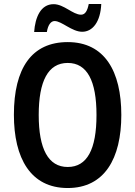

<svg xmlns="http://www.w3.org/2000/svg" viewBox="-20 -937 681 967"><path d="M152 -776H216C222 -813 237 -831 255 -831C291 -831 342 -777 394 -777C446 -777 486 -826 490 -917H427C420 -882 409 -863 388 -863C347 -863 302 -916 250 -916C184 -916 157 -848 152 -776ZM591 -358C591 -578 507 -725 321 -725C140 -725 50 -594 50 -359C50 -140 134 10 321 10C506 10 591 -138 591 -358ZM175 -358C175 -528 222 -620 321 -620C419 -620 466 -530 466 -358C466 -185 419 -96 321 -96C223 -96 175 -187 175 -358Z"/></svg>

Font: Noto Sans Arabic Cond SemBd
Style: Regular
Weight: 600
Width: 3
Designer: Monotype Design Team, Nadine Chahine, Nizar Qandah and Khaled Hosny
Foundry: Monotype Imaging Inc.
Version: Version 2.012